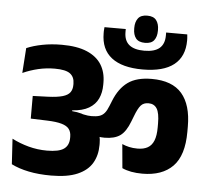

<svg xmlns="http://www.w3.org/2000/svg" viewBox="-56 -889 1031 944"><g transform="rotate(5 459.5 -417.0)"><path d="M633.2 -694.5Q664.4 -694.5 677.9 -712.1Q691.4 -729.7 691.4 -759.2V-763.9Q691.4 -792.9 677.9 -810.8Q664.4 -828.8 633.2 -828.8Q601.6 -828.8 588 -810.8Q574.4 -792.9 574.4 -763.9V-759.2Q574.4 -729.7 588 -712.1Q601.6 -694.5 633.2 -694.5ZM836.8 -754 732.5 -754.2V-739.2Q732.5 -697.6 708 -676.6Q683.5 -655.7 632.7 -655.7Q582.8 -655.7 558 -676.4Q533.2 -697.1 533.2 -739V-754H428.2Q426.7 -741 426.7 -735Q426.7 -729 426.7 -724.1Q426.7 -644.7 479.1 -603.9Q531.6 -563.1 632.7 -563.1Q734.9 -563.1 786.8 -603.9Q838.7 -644.7 838.7 -724.3Q838.7 -728.8 838.4 -735.6Q838.2 -742.4 836.8 -754ZM565.6 -189.1 576.3 -71.1Q595.8 -62 620.9 -57.3Q646 -52.6 676.1 -52.6Q773.8 -52.6 826.4 -106.3Q879 -160 879 -276.7V-303.2Q879 -409.6 831.3 -465.2Q783.5 -520.8 682.3 -520.8Q607.8 -520.8 564.8 -489.9Q521.7 -459 496.7 -395.8L486.5 -370.5Q477.5 -347.3 467 -334.9Q456.5 -322.4 441.3 -317.6Q426 -312.7 403.1 -312.7Q384.8 -312.7 366.6 -316.9Q348.3 -321 329.5 -324.4L369.2 -250.3Q391.5 -233.2 417.4 -222.9Q443.2 -212.6 475.5 -212.6Q524.5 -212.6 552.6 -232.4Q580.6 -252.1 600.3 -304.2L610.1 -329.4Q625 -369.1 638.7 -384.7Q652.4 -400.2 676.5 -400.2Q704.4 -400.2 718.1 -378.6Q731.8 -356.9 731.8 -304.8V-285.9Q731.8 -245.1 721.8 -220.4Q711.8 -195.7 691.9 -184.6Q672 -173.4 641.9 -173.4Q618.7 -173.4 599.9 -177.8Q581.2 -182.1 565.6 -189.1ZM25.6 -168.4 33.2 -43Q70.1 -24.4 119.1 -14.4Q168 -4.3 230.2 -4.3Q311 -4.3 360.3 -25.8Q409.6 -47.2 432 -85.4Q454.4 -123.5 454.4 -174.2Q454.4 -175 454.4 -178.4Q454.4 -181.9 454.4 -183.1Q454.4 -221.2 438.4 -252.9Q422.5 -284.5 389.8 -304.7Q357.1 -325 305.8 -328.8V-332.8Q356.7 -336.1 387.7 -354.3Q418.6 -372.5 432.8 -402.5Q446.9 -432.4 446.9 -471.5Q446.9 -472.3 446.9 -476.7Q446.9 -481 446.9 -481.9Q446.9 -533 423.5 -570.6Q400 -608.1 351.6 -628.8Q303.1 -649.5 227.3 -649.5Q175.6 -649.5 131.4 -640.8Q87.2 -632.2 53.8 -617.9L45.3 -494.5Q82.1 -510.9 121.5 -520.2Q161 -529.5 203.1 -529.5Q256.9 -529.5 278.7 -513.1Q300.5 -496.6 300.5 -463.9Q300.5 -463.9 300.5 -460.8Q300.5 -457.8 300.5 -457.8Q300.5 -435.5 290 -421Q279.6 -406.4 253.6 -398.7Q227.6 -391 181.5 -389.1L106.3 -386.4V-274.6L188.2 -271.8Q233.2 -270.3 259.2 -262.7Q285.3 -255.2 296.3 -240.5Q307.4 -225.8 307.4 -202.9Q307.4 -201.9 307.4 -199.6Q307.4 -197.4 307.4 -196.7Q307.4 -160 282.7 -142.4Q258 -124.7 199.1 -124.7Q152 -124.7 107.7 -136.7Q63.5 -148.7 25.6 -168.4Z"/></g></svg>

Font: Anek Devanagari Medium
Style: Regular
Weight: 500
Designer: Kailash Malviya (Devanagari) & Yesha Goshar (Latin)
Foundry: Ek Type
Version: Version 1.003